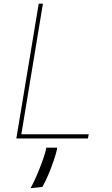

<svg xmlns="http://www.w3.org/2000/svg" viewBox="-20 -747 602 1036"><path d="M68.2 0 188.9 -727.3H211.6L95.2 -22.7H458.8L454.5 0ZM288.4 49.7 286.9 61.1Q281.6 84.9 269.5 120.4Q257.5 155.9 241.7 193.5Q225.9 231.2 208.8 261.4L144.9 268.5Q163.7 234.7 181.6 191.9Q199.6 149.1 212.5 111.7Q225.5 74.2 228.7 56.8V49.7Z"/></svg>

Font: Inter UI Thin
Style: Italic
Weight: 100
Italic angle: -9.39999°
Designer: Rasmus Andersson
Foundry: rsms
Version: 3.2;8d6f07862